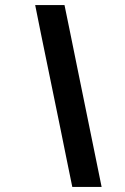

<svg xmlns="http://www.w3.org/2000/svg" viewBox="-20 -733 491 753"><path d="M263.5 0Q252 -55 241.5 -107.5Q231 -160 217 -228.5L166.5 -474.5Q151.5 -547 140.5 -601Q129.5 -655 118 -713H233Q245 -655 256 -601Q267 -547 281.5 -475.5L332 -228Q346 -160 356.5 -108Q367 -55.5 378.5 0Z"/></svg>

Font: Heraclito SemiBold
Style: Italic
Weight: 600
Italic angle: -12°
Designer: Kostas Bartsokas (font) & Cristiano Sobral (main changes)
Foundry: Kostas Bartsokas (font) & Cristiano Sobral (main changes)
Version: Version 1.00;July 8, 2020;FontCreator 13.0.0.2655 64-bit